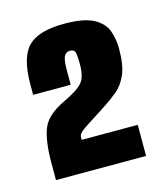

<svg xmlns="http://www.w3.org/2000/svg" viewBox="-66 -645 389 459"><g transform="rotate(-15 128.5 -415.0)"><path d="M18 -237V-280Q18 -333 29.5 -363Q41 -393 86 -414Q122 -431 133.5 -445Q145 -459 145 -490Q145 -506 143.5 -516.5Q142 -527 130 -527Q120 -527 115.5 -518Q111 -509 111 -486V-448H18V-473Q18 -541 44 -567Q70 -593 133 -593Q182 -593 206 -580Q230 -567 237.5 -546Q245 -525 245 -502Q245 -461 235 -438Q225 -415 208.5 -401.5Q192 -388 172 -375Q141 -355 127.5 -346.5Q114 -338 108 -332Q103 -327 102.5 -322.5Q102 -318 102 -314H241V-237Z"/></g></svg>

Font: Alumni Sans Thin Black
Style: Regular
Weight: 900
Version: Version 1.018